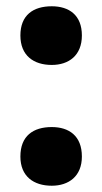

<svg xmlns="http://www.w3.org/2000/svg" viewBox="-20 -580 326 612"><path d="M45 -467C45 -403 87 -373 145 -373C199 -373 241 -403 241 -467C241 -532 200 -560 145 -560C86 -560 45 -532 45 -467ZM45 -81C45 -18 87 12 145 12C199 12 241 -18 241 -81C241 -147 200 -175 145 -175C86 -175 45 -147 45 -81Z"/></svg>

Font: Noto Sans Thai SemCond Blk
Style: Regular
Weight: 900
Width: 4
Designer: Monotype Design Team
Foundry: Monotype Imaging Inc.
Version: Version 2.002